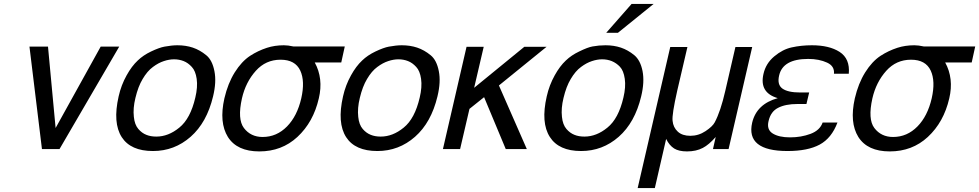

<svg xmlns="http://www.w3.org/2000/svg" viewBox="-20 -764 5018 984"><path d="M195 0 131 -525H226L265 -108L496 -525H591L285 0H275H205Z M781 -64Q843 -64 899 -110Q956 -156 981 -264Q994 -318 988 -360Q982 -401 963 -421Q944 -442 921 -451Q898 -460 872 -460Q847 -460 820 -451Q792 -442 764 -421Q735 -400 711 -359Q688 -321 674 -262Q661 -209 666 -165Q670 -125 689 -103Q707 -82 730 -73Q752 -64 781 -64ZM588 -270Q601 -328 629 -378Q655 -425 686 -454Q714 -481 754 -500Q796 -520 823 -525Q861 -532 889 -532Q932 -532 968 -520Q1004 -508 1037 -481Q1068 -456 1079 -399Q1090 -344 1072 -270Q1040 -136 957 -63Q874 10 764 10Q650 10 604 -61Q557 -134 588 -270Z M1220 -260Q1196 -153 1230 -108Q1265 -62 1326 -62Q1398 -62 1451 -116Q1503 -169 1524 -260Q1544 -348 1519 -402Q1493 -458 1418 -458Q1342 -458 1291 -401Q1239 -343 1220 -260ZM1130 -260Q1148 -337 1183 -393Q1218 -449 1262 -478Q1302 -504 1348 -519Q1388 -532 1435 -532Q1456 -532 1483 -526H1747L1729 -444H1593Q1638 -362 1614 -260Q1586 -138 1504 -62Q1424 12 1309 12Q1195 12 1148 -62Q1102 -136 1130 -260Z M1931 -64Q1993 -64 2049 -110Q2106 -156 2131 -264Q2144 -318 2138 -360Q2132 -401 2113 -421Q2094 -442 2071 -451Q2048 -460 2022 -460Q1997 -460 1970 -451Q1942 -442 1914 -421Q1885 -400 1861 -359Q1838 -321 1824 -262Q1811 -209 1816 -165Q1820 -125 1839 -103Q1857 -82 1880 -73Q1902 -64 1931 -64ZM1738 -270Q1751 -328 1779 -378Q1805 -425 1836 -454Q1864 -481 1904 -500Q1946 -520 1973 -525Q2011 -532 2039 -532Q2082 -532 2118 -520Q2154 -508 2187 -481Q2218 -456 2229 -399Q2240 -344 2222 -270Q2190 -136 2107 -63Q2024 10 1914 10Q1800 10 1754 -61Q1707 -134 1738 -270Z M2680 0H2572L2461 -266L2386 -206L2338 0H2250L2371 -524H2459L2410 -314L2667 -524H2781L2537 -326Z M3217 -744H3330L3147 -596H3087ZM2975 -64Q3037 -64 3093 -110Q3150 -156 3175 -264Q3188 -318 3182 -360Q3176 -402 3157 -422Q3139 -441 3115 -451Q3092 -460 3066 -460Q3041 -460 3014 -451Q2986 -442 2958 -421Q2929 -400 2905 -359Q2882 -321 2868 -262Q2855 -209 2860 -165Q2864 -125 2883 -103Q2901 -82 2924 -73Q2946 -64 2975 -64ZM2782 -270Q2795 -328 2823 -378Q2849 -425 2880 -454Q2908 -481 2948 -500Q2993 -522 3017 -526Q3050 -532 3083 -532Q3126 -532 3162 -520Q3198 -508 3231 -481Q3262 -455 3273 -400Q3284 -344 3266 -270Q3234 -136 3151 -63Q3068 10 2958 10Q2844 10 2798 -62Q2751 -135 2782 -270Z M3501 12Q3459 12 3435 -3Q3410 -19 3394 -52L3336 200H3248L3415 -523H3503L3451 -300Q3423 -176 3427 -145Q3430 -111 3454 -89Q3477 -68 3518 -68Q3560 -68 3596 -92Q3632 -116 3643 -137Q3673 -193 3697 -298L3749 -523H3835L3714 0H3634L3648 -62Q3613 -22 3582 -6Q3548 12 3501 12Z M4272 -136Q4242 -56 4181 -23Q4120 10 4016 10Q3909 10 3863.5 -26.5Q3818 -63 3835 -136Q3858 -231 3966 -261Q3870 -289 3893 -386Q3905 -439 3948 -475Q3991 -511 4037 -521Q4086 -532 4141 -532Q4230 -532 4283 -498Q4337 -463 4330 -386H4254Q4258 -425 4219 -443Q4178 -462 4122 -462Q3992 -462 3973 -377Q3962 -330 3990 -310Q4018 -290 4081 -290H4127L4113 -231H4067Q4005 -231 3967 -211Q3930 -192 3919 -144Q3908 -100 3940 -80Q3972 -60 4029 -60Q4086 -60 4134 -78Q4182 -96 4196 -136Z M4451 -260Q4427 -153 4461 -108Q4496 -62 4557 -62Q4629 -62 4682 -116Q4734 -169 4755 -260Q4775 -348 4750 -402Q4724 -458 4649 -458Q4573 -458 4522 -401Q4470 -343 4451 -260ZM4361 -260Q4379 -337 4414 -393Q4449 -449 4493 -478Q4533 -504 4579 -519Q4619 -532 4666 -532Q4687 -532 4714 -526H4978L4960 -444H4824Q4869 -362 4845 -260Q4817 -138 4735 -62Q4655 12 4540 12Q4426 12 4379 -62Q4333 -136 4361 -260Z"/></svg>

Font: Miedinger
Style: Italic
Weight: 400
Italic angle: -13°
Version: Version 001.000